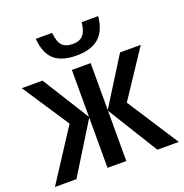

<svg xmlns="http://www.w3.org/2000/svg" viewBox="-134 -875 953 995"><g transform="rotate(-20 342.5 -377.5)"><path d="M1 0 184.6 -282.7 14.6 -540H128.9L291 -281.2V-540H394.5V-281.2L556.6 -540H670.9L500.5 -283.2L684.1 0H565.9L394.5 -277.3V0H291V-277.3L119.6 0ZM340.3 -601.6Q259.3 -601.6 218 -638.2Q176.8 -674.8 170.4 -755.4H260.3Q265.6 -704.1 284.4 -684.3Q303.2 -664.6 341.8 -664.6Q380.9 -664.6 399.7 -686.3Q418.5 -708 423.3 -755.4H514.6Q507.3 -677.7 464.4 -639.6Q421.4 -601.6 340.3 -601.6Z"/></g></svg>

Font: Open Sans
Style: Regular
Weight: 600
Width: 3
Foundry: Ascender Corporation
Version: Version 1.000